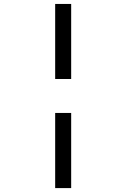

<svg xmlns="http://www.w3.org/2000/svg" viewBox="-20 -730 640 972"><path d="M259.3 -330.1V-710H340.3V-330.1ZM259.3 222.2V-158.2H340.3V222.2Z"/></svg>

Font: Courier New
Style: Regular
Weight: 400
Designer: Steve Matteson
Foundry: Ascender Corporation
Version: Version 2.00.3